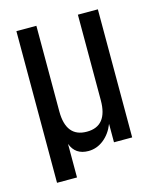

<svg xmlns="http://www.w3.org/2000/svg" viewBox="-94 -566 587 724"><g transform="rotate(-15 199.0 -204.0)"><path d="M286 0V-72Q272 -36 245 -14.5Q218 7 185 7Q134 7 117 -39V92H39V-500H117V-166Q117 -65 198 -65Q279 -65 279 -166V-500H357V0Z"/></g></svg>

Font: TypoPRO Bebas Neue
Style: Regular
Weight: 400
Designer: Ryoichi Tsunekawa
Foundry: Ryoichi Tsunekawa
Version: Version 001.003